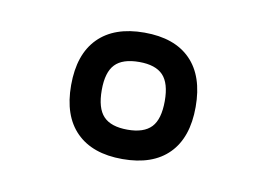

<svg xmlns="http://www.w3.org/2000/svg" viewBox="-39 -724 466 331"><g transform="rotate(10 193.5 -558.5)"><path d="M191 -447.7Q138.4 -447.7 110.2 -476.1Q82 -504.4 82 -558Q82 -612 110.2 -640.5Q138.4 -669 191 -669Q244 -669 272 -640.5Q300 -612 300 -558Q300 -504.4 272 -476.1Q244 -447.7 191 -447.7ZM191.1 -499.1Q219.5 -499.1 232.7 -513.1Q245.8 -527 245.8 -558.9Q245.8 -590 232.7 -603.8Q219.5 -617.6 191.1 -617.6Q161.8 -617.6 148.7 -603.8Q135.5 -590 135.5 -558.9Q135.5 -527 148.7 -513.1Q161.8 -499.1 191.1 -499.1Z"/></g></svg>

Font: Maven Pro
Style: Regular
Weight: 400
Designer: Joe Prince
Foundry: Joe Prince
Version: Version 2.103